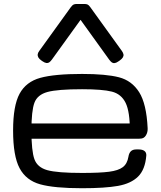

<svg xmlns="http://www.w3.org/2000/svg" viewBox="-20 -951 821 981"><path d="M46.9 -284.2Q46.9 -411.1 80.1 -472.2Q113.3 -533.2 185.8 -553.2Q258.3 -573.2 399.4 -573.2Q521.5 -573.2 587.6 -556.2Q653.8 -539.1 691.2 -479.7Q728.5 -420.4 734.4 -295.9Q735.4 -274.9 725.3 -258.8Q715.3 -242.7 696.8 -242.7H684.1Q671.9 -242.7 662.6 -246.8Q653.3 -251 648.4 -259.3Q643.6 -267.6 643.6 -279.3Q644 -380.4 621.8 -425.5Q599.6 -470.7 551.5 -482.9Q503.4 -495.1 399.4 -495.1Q273.9 -495.1 222.4 -481Q170.9 -466.8 155.8 -425.8Q140.6 -384.8 140.6 -284.2Q140.6 -179.7 155.8 -137.7Q170.9 -95.7 221.9 -81.5Q272.9 -67.4 399.4 -67.4Q490.2 -67.4 537.4 -73.5Q584.5 -79.6 607.4 -96.9Q630.4 -114.3 636.2 -150.4Q639.2 -168.9 648.7 -178.2Q658.2 -187.5 676.3 -187.5H688.5Q708 -187.5 718.3 -179.4Q728.5 -171.4 727.5 -156.2Q721.7 -84.5 685.5 -48.8Q649.4 -13.2 583 -1.2Q516.6 10.7 399.4 10.7Q257.3 10.7 185.3 -9.3Q113.3 -29.3 80.1 -91.6Q46.9 -153.8 46.9 -284.2ZM107.4 -320.3H690.4Q703.1 -320.3 711.9 -315.9Q720.7 -311.5 725.1 -302.7Q729.5 -293.9 729.5 -281.2Q729.5 -277.3 728.5 -271.5Q727.1 -262.2 722.2 -255.6Q717.3 -249 709.2 -245.6Q701.2 -242.2 690.4 -242.2H107.4Q94.7 -242.2 85.9 -246.6Q77.1 -251 72.8 -259.8Q68.4 -268.6 68.4 -281.2Q68.4 -293.9 72.8 -302.7Q77.1 -311.5 85.9 -315.9Q94.7 -320.3 107.4 -320.3ZM180.7 -690.9 342.3 -915Q350.1 -925.3 356.4 -928Q362.8 -930.7 372.1 -930.7H411.1Q420.9 -930.7 427.2 -928Q433.6 -925.3 440.9 -915L602.5 -690.9Q609.4 -681.2 610.8 -673.3Q612.3 -665.5 607.7 -657.7Q603 -649.9 591.3 -641.6L586.4 -638.2Q574.7 -629.9 566.4 -628.7Q558.1 -627.4 551.8 -631.8Q545.4 -636.2 538.1 -646L391.6 -849.6L245.1 -646.5Q237.8 -636.7 231.4 -632.3Q225.1 -627.9 216.6 -629.2Q208 -630.4 196.8 -638.2L191.9 -641.6Q180.7 -649.4 176 -657.5Q171.4 -665.5 172.6 -673.6Q173.8 -681.6 180.7 -690.9Z"/></svg>

Font: Gyrochrome
Style: Regular
Weight: 400
Designer: David Moles
Foundry: David Moles
Version: Version 1.005;Glyphs 3.2.3 (3260)